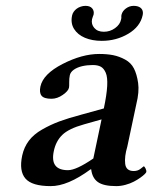

<svg xmlns="http://www.w3.org/2000/svg" viewBox="-20 -629 522 659"><path d="M469.7 -577.1Q461.4 -537.6 420.4 -513.2Q379.4 -488.8 329.1 -488.8Q296.4 -488.8 271.5 -499.3Q246.6 -509.8 234.1 -529.8Q221.7 -549.8 227.5 -576.2Q229 -583 233.2 -588.9Q237.3 -594.7 243.2 -599.1Q249 -603.5 257.1 -606.2Q265.1 -608.9 273.4 -608.9Q289.1 -608.9 296.4 -600.3Q303.7 -591.8 301.3 -579.1Q301.3 -578.1 300.5 -576.7Q299.8 -575.2 299.3 -573.7Q298.8 -572.3 298.3 -570.8Q296.9 -567.9 295.9 -563Q292.5 -545.9 303.7 -533Q314.9 -520 336.4 -520Q357.9 -520 375 -532.5Q392.1 -544.9 395.5 -562Q397 -567.9 396.5 -570.8Q396 -572.8 397 -578.1Q399.9 -590.8 412.1 -599.9Q424.3 -608.9 438.5 -608.9Q450.2 -608.9 458 -605Q465.8 -601.1 468.8 -593.8Q471.7 -586.4 469.7 -577.1ZM291 -47.9Q211.9 10.3 153.8 9.8Q89.8 9.8 67.4 -16.1Q44.9 -42 56.2 -95.2Q62.5 -124 79.1 -146Q95.7 -168 124.3 -184.3Q152.8 -200.7 183.6 -212.2Q214.4 -223.6 260.3 -235.8L336.4 -256.8Q346.2 -303.2 347.9 -333.5Q349.6 -363.8 343 -379.2Q336.4 -394.5 325.9 -400.1Q315.4 -405.8 298.3 -405.8Q279.3 -405.8 262.2 -401.9Q245.1 -397.9 233.6 -389.9Q222.2 -381.8 219.7 -371.1Q217.3 -359.9 217.5 -346.4Q217.8 -333 216.8 -328.1Q214.4 -316.4 195.3 -303.2Q176.3 -290 156.7 -290Q130.9 -290 122.6 -300.5Q114.3 -311 118.7 -332Q127.9 -375 194.8 -409.4Q261.7 -443.8 320.3 -443.8Q347.2 -443.8 368.2 -439.7Q389.2 -435.5 409.4 -424.6Q429.7 -413.6 439.7 -394Q449.7 -374.5 454.1 -344.2Q458.5 -314 447.8 -271L417 -126Q406.7 -91.3 409.7 -66.7Q412.6 -42 439 -42Q453.1 -42 462.9 -50Q472.7 -58.1 473.1 -58.1Q476.1 -58.1 479.7 -50.5Q483.4 -43 481.9 -38.1Q481.4 -36.1 476.3 -31Q471.2 -25.9 461.2 -18.8Q451.2 -11.7 439 -5.4Q426.8 1 410.6 5.4Q394.5 9.8 378.9 9.8Q335.4 9.8 315.9 -4.2Q296.4 -18.1 293 -47.9ZM300.3 -85 328.6 -219.2 268.1 -202.1Q215.8 -187.5 193.6 -165.8Q171.4 -144 164.6 -109.9Q150.9 -44.9 213.4 -44.9Q241.7 -44.9 300.3 -85Z"/></svg>

Font: Linux Libertine Slanted
Style: Semibold Slanted
Weight: 600
Designer: Philipp H. Poll
Foundry: Philipp H. Poll
Version: Version 5.1.1